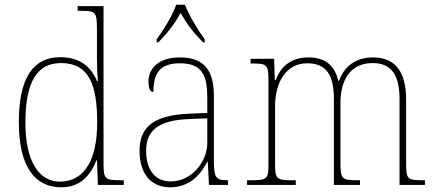

<svg xmlns="http://www.w3.org/2000/svg" viewBox="-20 -786 1851 816"><path d="M240 10C319 10 363 -37 390 -105H392L396 0H506V-20H492C426 -20 420 -25 420 -91V-760H310V-740H327C386 -740 392 -736 392 -660V-543C392 -513 393 -477 396 -442H392C366 -505 316 -543 236 -543C121 -543 60 -455 60 -267C60 -78 128 10 240 10ZM236 -14C148 -13 88 -97 88 -264C88 -436 136 -518 239 -518C356 -518 393 -431 393 -265C393 -109 341 -16 236 -14Z M646 -619V-606H653C697 -652 720 -682 748 -731C775 -682 798 -652 843 -606H850V-619C822 -657 783 -721 766 -766H729C714 -721 674 -657 646 -619ZM703 10C791 10 837 -51 861 -99H863L868 0H949V-20H944C896 -20 889 -33 889 -107V-379C889 -486 848 -542 745 -542C645 -542 611 -487 611 -440C611 -410 618 -395 632 -395C632 -475 659 -517 745 -517C840 -517 861 -464 861 -371V-306L786 -303C640 -297 573 -251 573 -146C573 -40 628 10 703 10ZM706 -15C631 -15 601 -74 601 -145C601 -226 646 -275 784 -280L861 -283V-178C861 -100 795 -15 706 -15Z M1030 0H1237V-20H1224C1153 -20 1149 -25 1149 -95V-334C1149 -431 1192 -517 1286 -517C1368 -517 1399 -466 1399 -365V0H1510V-20H1500C1432 -20 1427 -25 1427 -95V-349C1427 -442 1466 -518 1564 -518C1646 -518 1678 -463 1678 -365V0H1786V-20H1779C1711 -20 1706 -24 1706 -93V-362C1706 -480 1661 -542 1565 -542C1489 -542 1442 -501 1421 -443H1418C1404 -500 1370 -542 1291 -542C1225 -542 1176 -511 1152 -446H1148L1145 -536H1045V-516H1056C1116 -516 1121 -510 1121 -438V-95C1121 -25 1117 -20 1048 -20H1030Z"/></svg>

Font: Noto Serif Thai SemiCondensed Thin
Style: Regular
Weight: 100
Width: 4
Designer: Monotype Design Team
Foundry: Monotype Imaging Inc.
Version: Version 2.002